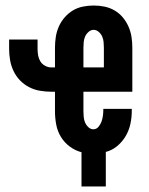

<svg xmlns="http://www.w3.org/2000/svg" viewBox="-20 -548 540 695"><path d="M275 127V3Q252 -3 232.5 -17.5Q213 -32 200.5 -52.5Q188 -73 183.5 -97Q179 -121 179 -145V-216H165Q145 -216 124.5 -219.5Q104 -223 85.5 -232.5Q67 -242 52.5 -257Q38 -272 29 -291Q20 -310 16.5 -330.5Q13 -351 13 -371V-405H116V-371Q116 -359 118 -347.5Q120 -336 126 -326Q132 -316 143 -310Q154 -304 165 -304H179V-375Q179 -395 182 -414.5Q185 -434 193 -452Q201 -470 214 -485Q227 -500 243.5 -510Q260 -520 279.5 -524Q299 -528 319 -528Q339 -528 358.5 -524Q378 -520 395 -510Q412 -500 424.5 -485Q437 -470 445 -452Q453 -434 456 -414.5Q459 -395 459 -375V-216H282V-145Q282 -135 283 -124.5Q284 -114 288 -104.5Q292 -95 300 -87.5Q308 -80 318 -80Q329 -80 336.5 -89Q344 -98 347.5 -108Q351 -118 352.5 -129Q354 -140 354 -151V-154H457V-146Q457 -123 452 -99.5Q447 -76 435 -55.5Q423 -35 404.5 -19.5Q386 -4 363 2V127ZM282 -304H356V-375Q356 -386 355 -396Q354 -406 350 -415.5Q346 -425 337.5 -432.5Q329 -440 319 -440Q309 -440 300.5 -432.5Q292 -425 288 -415.5Q284 -406 283 -396Q282 -386 282 -375Z"/></svg>

Font: Iosevka Custom
Style: Bold
Weight: 700
Monospace: yes
Designer: Belleve Invis
Foundry: Belleve Invis
Version: Version 30.3.3; ttfautohint (v1.8.3)